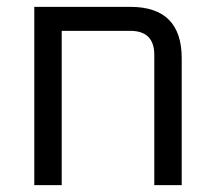

<svg xmlns="http://www.w3.org/2000/svg" viewBox="-20 -540 626 560"><path d="M80 0V-520H360Q510 -520 510 -370V0H430V-380Q430 -450 360 -450H160V0Z"/></svg>

Font: Oxanium ExtraLight
Style: Regular
Weight: 400
Version: Version 2.000